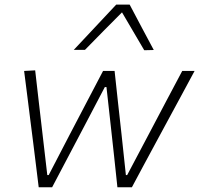

<svg xmlns="http://www.w3.org/2000/svg" viewBox="-20 -796 847 816"><path d="M144.5 0Q139 -46.5 133 -93.5Q127 -140 121.5 -186.5L110 -277Q103 -331 96.5 -384.5Q90 -438 82.5 -494.5L129.5 -497Q137.5 -429 145.5 -357.5Q153.5 -286 161.5 -219.5L181 -52H187L275.5 -222.5Q310.5 -289.5 346 -357.2Q381.5 -425 418 -494.5H467Q474 -429.5 481.5 -360.5Q489 -291.5 496.5 -225L515 -52H520.5L612.5 -226Q647.5 -292 685 -363.5Q722.5 -434.5 754.5 -494.5H807Q777 -439 748 -385L689 -276L642 -189Q616 -140.5 590.5 -93.5Q565 -46 540.5 0H479Q472.5 -61.5 465 -131.5Q457 -201.5 450.5 -263.5L432.5 -426H425.5L340 -263Q306.5 -199.5 271 -132Q235.5 -64.5 201.5 0ZM593 -582.5Q547 -661.5 498.5 -743.5Q458.5 -703 419.5 -664Q380.5 -624.5 341 -584H293.5Q340 -633.5 384.5 -681Q429 -728.5 474 -776.5H531Q556.5 -728.5 582 -680Q607.5 -631.5 633.5 -583.5Z"/></svg>

Font: Heraclito ExtraLight
Style: Italic
Weight: 200
Italic angle: -12°
Designer: Kostas Bartsokas (font) & Cristiano Sobral (main changes)
Foundry: Kostas Bartsokas (font) & Cristiano Sobral (main changes)
Version: Version 1.00;July 8, 2020;FontCreator 13.0.0.2655 64-bit